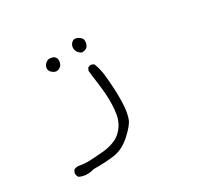

<svg xmlns="http://www.w3.org/2000/svg" viewBox="-105 -263 709 688"><g transform="rotate(-30 250.0 81.5)"><path d="M305.7 -114.3Q305.7 -123 299.8 -128.9Q290.5 -138.2 279.8 -139.6Q278.3 -140.1 276.9 -140.1Q270 -140.1 263.7 -133.8Q255.4 -125.5 255.4 -113.8Q255.4 -98.6 268.1 -88.9Q272.9 -85 277.3 -84.5Q290.5 -85.4 297.4 -91.8Q303.2 -97.7 305.2 -109.9Q305.7 -112.3 305.7 -114.3ZM189.5 -102.1Q189.5 -110.8 183.8 -116.7Q178.2 -122.6 167 -123.5Q165.5 -124 163.6 -124Q153.8 -124 145.5 -115.7Q137.2 -107.4 137.2 -96.7Q137.2 -88.4 144.3 -81.3Q151.4 -74.2 161.6 -71.8Q173.8 -72.3 181.2 -79.6Q187.5 -85.4 189 -96.7Q189.5 -99.1 189.5 -102.1ZM118.2 298.3Q153.8 298.3 187 293.9Q223.6 289.1 257.8 258.8Q292.5 227.5 299.8 208Q307.1 188.5 309.6 160.2Q311 141.6 311 125.5Q311 109.4 310.5 94.2Q309.1 61.5 305.7 28.8Q302.7 0 292.5 -25.4L282.7 -30.3Q281.2 -30.3 279.8 -30.3Q278.3 -30.3 275.9 -29.8Q271.5 -29.3 267.6 -26.4L262.7 -16.1Q265.1 8.8 269 36.1Q275.4 82.5 275.4 115.7Q275.4 135.7 273.9 149.9Q272.5 164.1 271.2 170.9Q270 177.7 268.1 184.1Q266.1 190.4 263.7 195.8Q255.9 214.4 241 229.2Q226.1 244.1 208 250.5Q185.5 259.3 159.7 261.2Q110.4 265.1 101.6 265.1Q80.6 265.1 59.1 261.2Q58.1 261.2 57.1 261.2Q47.9 261.2 41.5 265.6L36.6 275.9Q36.1 276.9 36.1 277.8Q36.1 288.1 41.5 294.9Q57.1 302.7 74.7 302.7Q87.4 302.7 103 298.3Q111.3 298.3 118.2 298.3Z"/></g></svg>

Font: NaikaiFont
Style: ExtraLight
Weight: 200
Version: Version 1.89